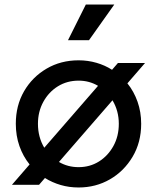

<svg xmlns="http://www.w3.org/2000/svg" viewBox="-20 -818 694 850"><path d="M33 0 111 -90Q82 -126 66 -171.5Q50 -217 50 -270Q50 -351 86.5 -414Q123 -477 186 -514Q249 -551 328 -551Q369 -551 407 -540Q445 -529 476 -509L502 -539H622L544 -449Q573 -413 589 -367.5Q605 -322 605 -270Q605 -188 567 -124Q529 -60 466.5 -24Q404 12 328 12Q286 12 248.5 1Q211 -10 179 -30L153 0ZM148 -270Q148 -211 176 -164L414 -438Q375 -461 328 -461Q277 -461 236.5 -436Q196 -411 172 -367.5Q148 -324 148 -270ZM328 -78Q378 -78 418 -103Q458 -128 482 -171.5Q506 -215 506 -270Q506 -327 478 -374L241 -101Q280 -78 328 -78ZM281 -640 360 -798H486L374 -640Z"/></svg>

Font: Pitagon Sans Text Medium
Style: Regular
Weight: 500
Designer: Travis Tran
Foundry: Pitagon
Version: Version 1.000; ttfautohint (v1.8.4.7-5d5b);gftools[0.9.26]